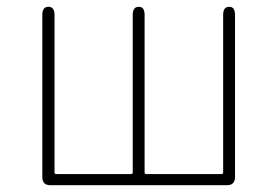

<svg xmlns="http://www.w3.org/2000/svg" viewBox="-20 -547 820 567"><path d="M129 0Q105 0 105 -24V-503Q105 -527 123 -527Q141 -527 141 -503V-38Q141 -33 146 -33H367Q372 -33 372 -38V-503Q372 -527 390 -527Q407 -527 407 -503V-38Q407 -33 412 -33H634Q639 -33 639 -38V-503Q639 -527 657 -527Q674 -527 674 -503V-24Q674 0 650 0Z"/></svg>

Font: Resource Han Rounded JP ExtraLight
Style: Regular
Weight: 250
Designer: Cyano Hao (round all glyphs); Ryoko NISHIZUKA 西塚涼子 (kana, bopomofo & ideographs); Paul D. Hunt (Latin, Greek & Cyrillic)
Foundry: Cyano Hao
Version: 0.990